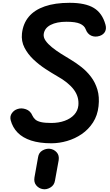

<svg xmlns="http://www.w3.org/2000/svg" viewBox="-20 -1034 804 1399"><path d="M354.5 10Q268 10 206.8 -10Q145.5 -30 108.8 -67.5Q72 -105 58 -157.5Q50.5 -186 66.2 -208.8Q82 -231.5 107.5 -239.5Q135.5 -249.5 168.8 -238Q202 -226.5 216.5 -191Q224 -175 237.5 -163Q251 -151 278.2 -144.5Q305.5 -138 353.5 -138Q408 -138 451.2 -153.8Q494.5 -169.5 520.8 -198.2Q547 -227 551 -265.5Q557 -329.5 517 -382Q477 -434.5 395 -480Q357.5 -501.5 311.5 -531.5Q265.5 -561.5 224.2 -600.2Q183 -639 158.5 -686.5Q134 -734 140 -789.5Q148 -862 189.5 -911.8Q231 -961.5 305.8 -987.5Q380.5 -1013.5 487 -1013.5Q602 -1013.5 663.8 -976Q725.5 -938.5 748.5 -854.5Q756.5 -826 745.8 -804.2Q735 -782.5 707 -772.5Q673 -761.5 645 -774Q617 -786.5 604.5 -820.5Q595 -847 563 -861.2Q531 -875.5 464 -875.5Q393.5 -875.5 349 -852.5Q304.5 -829.5 298.5 -785.5Q295.5 -761.5 312.2 -737.5Q329 -713.5 358.2 -689.8Q387.5 -666 423.5 -643.2Q459.5 -620.5 495 -599.5Q534.5 -576 573.5 -545.2Q612.5 -514.5 643.2 -474Q674 -433.5 689.8 -380.8Q705.5 -328 698 -260Q690.5 -192.5 657.8 -141.8Q625 -91 575.8 -57.2Q526.5 -23.5 469 -6.8Q411.5 10 354.5 10ZM292 344Q263.5 339.5 244.5 317Q225.5 294.5 231 259.5L257.5 111Q262.5 78 288.8 62.8Q315 47.5 342.5 50Q373 53.5 393 75.8Q413 98 407.5 133.5L380.5 282.5Q375 316 346.8 332.5Q318.5 349 292 344Z"/></svg>

Font: Edu NSW ACT Hand
Style: Regular
Weight: 400
Designer: Tina and Corey Anderson, Eben Sorkin, Mirko Velimirovic
Foundry: Sorkin Type Co.
Version: Version 2.000